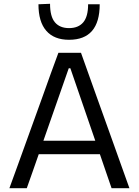

<svg xmlns="http://www.w3.org/2000/svg" viewBox="-20 -991 730 1011"><path d="M29.5 0Q50.5 -57.5 73.5 -121Q96 -184.5 117 -241.5L205.5 -486.5Q229 -552.5 248.2 -605.8Q267.5 -659 287.5 -713H406.5Q426 -657.5 445 -605Q464 -552 487.5 -486L575.5 -240.5Q596.5 -181.5 618.8 -119.2Q641 -57 661.5 0H567.5Q552.5 -43.5 536.8 -89.2Q521 -135 506 -179H184Q168 -134.5 152.5 -89Q136.5 -43.5 121 0ZM211 -257Q210 -253.5 208.5 -250H481.5L480.5 -253.5L350.5 -631.5H342ZM343.5 -781.5Q265 -781.5 223.8 -828.8Q182.5 -876 182.5 -968.5L243.5 -971Q243.5 -904 269.2 -873.5Q295 -843 343.5 -843Q392.5 -843 418.2 -873.2Q444 -903.5 444 -968.5H505Q505 -781.5 343.5 -781.5Z"/></svg>

Font: Heraclito
Style: Regular
Weight: 400
Designer: Kostas Bartsokas (font) & Cristiano Sobral (main changes)
Foundry: Kostas Bartsokas (font) & Cristiano Sobral (main changes)
Version: Version 1.00;July 8, 2020;FontCreator 13.0.0.2655 64-bit